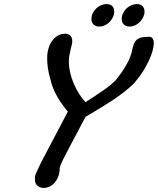

<svg xmlns="http://www.w3.org/2000/svg" viewBox="-20 -870 771 938"><path d="M311.5 -324.7Q282.2 -358.9 258.8 -399.4Q235.4 -439.9 225.1 -486.8Q216.8 -515.1 213.6 -539.6Q210.4 -564 210.4 -585Q210.4 -612.8 217.5 -635.3Q224.6 -657.7 236.6 -673.1Q248.5 -688.5 264.2 -696.8Q279.8 -705.1 297.4 -705.1Q333 -705.1 333 -667.5Q333 -660.6 330.3 -650.1Q327.6 -639.6 324.7 -627Q321.8 -614.3 319.1 -600.1Q316.4 -585.9 316.4 -572.3Q316.4 -543.5 323 -514.6Q329.6 -485.8 341.1 -459.5Q352.5 -433.1 367.2 -410.4Q381.8 -387.7 397.9 -371.1L434.1 -394.5Q462.9 -413.1 491.5 -433.1Q520 -453.1 543 -475.6Q561 -497.1 575 -517.6Q588.9 -538.1 598.9 -556.2Q608.9 -574.2 614.7 -588.9Q620.6 -603.5 623 -613.3Q627.4 -633.8 631.8 -648.4Q636.2 -663.1 644.5 -672.4Q652.8 -681.6 667.7 -686Q682.6 -690.4 708 -690.4Q731.4 -690.4 731.4 -657.2Q731.4 -655.3 729.5 -640.1Q727.5 -625 718 -599.1Q708.5 -573.2 688.7 -538.1Q668.9 -502.9 633.3 -461.4Q610.4 -439.5 584.7 -419.4Q559.1 -399.4 531.5 -381.1Q503.9 -362.8 475.6 -345.7Q447.3 -328.6 419.4 -312L397.9 -299.3L299.3 -112.8Q285.2 -85.4 279.1 -71Q272.9 -56.6 272 -51.3Q272 -25.4 264.4 -6.8Q256.8 11.7 245.4 24.2Q233.9 36.6 220.2 42.5Q206.5 48.3 194.3 48.3Q176.3 48.3 163.3 37.6Q150.4 26.9 150.4 5.9Q150.4 -2 150.9 -6.8Q151.4 -11.7 154.3 -19.5Q157.2 -27.3 163.8 -40.8Q170.4 -54.2 182.6 -80.1ZM537.1 -802.2Q534.7 -790 527.8 -778.8Q521 -767.6 511.5 -759Q502 -750.5 490 -745.4Q478 -740.2 465.8 -740.2Q447.8 -740.2 437.3 -750.2Q426.8 -760.3 426.8 -776.9Q426.8 -792 433.1 -805.4Q439.5 -818.8 449.7 -828.6Q460 -838.4 473.4 -844.2Q486.8 -850.1 501 -850.1Q519 -850.1 528.6 -840.1Q538.1 -830.1 538.1 -813.5Q538.1 -811 537.8 -808.1Q537.6 -805.2 537.1 -802.2ZM685.1 -802.2Q682.6 -790 675.8 -778.8Q668.9 -767.6 659.4 -759Q649.9 -750.5 637.9 -745.4Q626 -740.2 613.8 -740.2Q595.7 -740.2 585.2 -750.2Q574.7 -760.3 574.7 -776.9Q574.7 -792 581.1 -805.4Q587.4 -818.8 597.7 -828.6Q607.9 -838.4 621.3 -844.2Q634.8 -850.1 648.9 -850.1Q667 -850.1 676.5 -840.1Q686 -830.1 686 -813.5Q686 -811 685.8 -808.1Q685.5 -805.2 685.1 -802.2Z"/></svg>

Font: Damion
Style: Regular
Weight: 400
Foundry: vernon adams
Version: Version 1.000